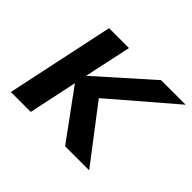

<svg xmlns="http://www.w3.org/2000/svg" viewBox="-117 -676 846 846"><g transform="rotate(45 306.0 -252.5)"><path d="M28 0 135 -505H259L212 -285L459 -505H612L321 -255L516 0H366L200 -227L152 0Z"/></g></svg>

Font: Red Hat Mono SemiBold
Style: Italic
Weight: 600
Italic angle: -12°
Monospace: yes
Designer: Pentagram, MCKL
Foundry: MCKL
Version: Version 1.030